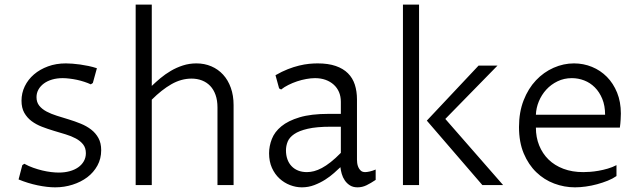

<svg xmlns="http://www.w3.org/2000/svg" viewBox="-20 -802 2771 832"><path d="M76.7 -86.4 85.4 -92.3Q104 -82 124 -75Q144 -67.9 163.6 -63.2Q183.1 -58.6 201.4 -56.4Q219.7 -54.2 234.9 -54.2Q260.3 -54.2 281.7 -60.1Q303.2 -65.9 318.8 -76.9Q334.5 -87.9 343.3 -103.5Q352.1 -119.1 352.1 -138.2Q352.1 -161.1 340.1 -176.3Q328.1 -191.4 308.6 -201.9Q289.1 -212.4 263.9 -220Q238.8 -227.5 212.6 -235.4Q186.5 -243.2 161.4 -252.9Q136.2 -262.7 116.7 -277.3Q97.2 -292 85.2 -313.2Q73.2 -334.5 73.2 -365.7Q73.2 -398.9 87.4 -428.2Q101.6 -457.5 127.2 -479.5Q152.8 -501.5 188 -514.4Q223.1 -527.3 265.6 -527.3Q277.8 -527.3 293.7 -526.1Q309.6 -524.9 327.1 -522.5Q344.7 -520 363.5 -516.1Q382.3 -512.2 399.9 -506.3L382.3 -442.4L373.5 -436.5Q360.8 -442.4 345.2 -447.5Q329.6 -452.6 313.5 -456.1Q297.4 -459.5 281.2 -461.4Q265.1 -463.4 251.5 -463.4Q226.6 -463.4 205.8 -457.3Q185.1 -451.2 170.2 -440.2Q155.3 -429.2 146.7 -414.1Q138.2 -398.9 138.2 -380.9Q138.2 -358.9 150.1 -344Q162.1 -329.1 181.9 -318.6Q201.7 -308.1 226.8 -300.3Q252 -292.5 278.3 -284.4Q304.7 -276.4 329.8 -266.1Q355 -255.9 374.8 -240.7Q394.5 -225.6 406.5 -203.9Q418.5 -182.1 418.5 -150.9Q418.5 -114.3 402.1 -84.5Q385.7 -54.7 358.2 -33.9Q330.6 -13.2 294.4 -1.7Q258.3 9.8 219.2 9.8Q185.1 9.8 142.8 1Q100.6 -7.8 60.5 -24.4Z M567.9 -782.2H637.7V-429.7Q654.3 -445.8 675 -463.1Q695.8 -480.5 720.2 -494.9Q744.6 -509.3 772.5 -518.3Q800.3 -527.3 831.1 -527.3Q866.2 -527.3 895.8 -514.6Q925.3 -502 946.8 -478.5Q968.3 -455.1 980.2 -421.6Q992.2 -388.2 992.2 -346.7V0H922.4V-336.4Q922.4 -367.2 914.1 -390.6Q905.8 -414.1 890.9 -429.7Q876 -445.3 855.2 -453.4Q834.5 -461.4 810.1 -461.4Q765.6 -461.4 723.1 -437.3Q680.7 -413.1 637.7 -370.1V0H567.9Z M1455.1 -77.6Q1444.3 -67.4 1427.7 -52.5Q1411.1 -37.6 1389.4 -23.7Q1367.7 -9.8 1342 0Q1316.4 9.8 1288.1 9.8Q1262.2 9.8 1236.8 0Q1211.4 -9.8 1191.2 -28.3Q1170.9 -46.9 1158.4 -74.5Q1146 -102.1 1146 -137.7Q1146 -168.9 1158 -199.7Q1169.9 -230.5 1199.2 -254.6Q1228.5 -278.8 1278.3 -293.7Q1328.1 -308.6 1404.3 -308.6H1457V-360.8Q1457 -384.3 1449 -403.1Q1440.9 -421.9 1426 -435.3Q1411.1 -448.7 1390.6 -456.1Q1370.1 -463.4 1345.2 -463.4Q1327.6 -463.4 1307.4 -459.7Q1287.1 -456.1 1267.3 -449.5Q1247.6 -442.9 1229.5 -433.8Q1211.4 -424.8 1198.2 -414.1L1189.5 -418.9L1173.8 -476.1Q1201.7 -492.2 1227.3 -502.2Q1252.9 -512.2 1276.1 -517.8Q1299.3 -523.4 1319.3 -525.4Q1339.4 -527.3 1356.4 -527.3Q1402.3 -527.3 1434.8 -516.1Q1467.3 -504.9 1487.8 -484.4Q1508.3 -463.9 1517.6 -435.1Q1526.9 -406.2 1526.9 -371.1V-110.4Q1526.9 -105 1527.8 -95.9Q1528.8 -86.9 1532.5 -78.1Q1536.1 -69.3 1543.2 -62.7Q1550.3 -56.2 1562.5 -56.2Q1570.3 -56.2 1583 -59.1Q1595.7 -62 1607.9 -67.4V-22.5Q1586.9 -8.3 1568.4 0.7Q1549.8 9.8 1529.3 9.8Q1509.8 9.8 1496.3 1.2Q1482.9 -7.3 1474.1 -20.3Q1465.3 -33.2 1460.9 -48.6Q1456.5 -64 1455.1 -77.6ZM1457 -252.9H1413.6Q1352.1 -252.9 1314 -244.1Q1275.9 -235.4 1254.9 -220.9Q1233.9 -206.5 1226.6 -188.2Q1219.2 -169.9 1219.2 -150.4Q1219.2 -129.4 1225.3 -112.1Q1231.4 -94.7 1243.2 -82.3Q1254.9 -69.8 1271.7 -63Q1288.6 -56.2 1310.1 -56.2Q1324.7 -56.2 1340.8 -60.3Q1356.9 -64.5 1374.8 -74Q1392.6 -83.5 1413.1 -99.6Q1433.6 -115.7 1457 -139.6Z M1726.1 -782.2H1795.9V0H1726.1ZM2070.3 0 1829.6 -279.3 2053.7 -517.6H2135.7L1909.7 -286.6L2160.2 0Z M2651.4 -39.1Q2635.3 -27.8 2613.5 -19Q2591.8 -10.3 2567.6 -3.7Q2543.5 2.9 2518.6 6.3Q2493.7 9.8 2471.7 9.8Q2425.3 9.8 2381.6 -6.6Q2337.9 -22.9 2304 -55.7Q2270 -88.4 2249.5 -137.2Q2229 -186 2229 -251.5Q2229 -315.9 2249 -367.2Q2269 -418.5 2302.5 -453.9Q2335.9 -489.3 2378.9 -508.3Q2421.9 -527.3 2467.3 -527.3Q2508.3 -527.3 2545.2 -512.2Q2582 -497.1 2609.9 -469Q2637.7 -440.9 2654.1 -400.6Q2670.4 -360.4 2670.4 -310.1Q2670.4 -299.8 2669.4 -283Q2668.5 -266.1 2666 -249H2302.2Q2302.2 -207 2316.4 -171.9Q2330.6 -136.7 2356.9 -110.8Q2383.3 -85 2421.4 -70.6Q2459.5 -56.2 2507.3 -56.2Q2519.5 -56.2 2536.9 -57.4Q2554.2 -58.6 2573.7 -62Q2593.3 -65.4 2613.5 -71.3Q2633.8 -77.1 2651.4 -86.4ZM2602.1 -304.7Q2602.1 -344.2 2589.8 -373.8Q2577.6 -403.3 2557.6 -423.3Q2537.6 -443.4 2511.7 -453.4Q2485.8 -463.4 2458 -463.4Q2424.3 -463.4 2396 -449.7Q2367.7 -436 2347.2 -413.6Q2326.7 -391.1 2314.9 -362.5Q2303.2 -334 2302.2 -304.7Z"/></svg>

Font: Proza Libre
Style: Light
Weight: 300
Designer: Jasper de Waard
Foundry: Jasper de Waard
Version: Version 1.000; ttfautohint (v1.4.1.8-43bc)